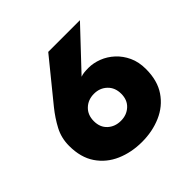

<svg xmlns="http://www.w3.org/2000/svg" viewBox="-179 -866 1054 1054"><g transform="rotate(-45 348.5 -339.0)"><path d="M334 -696H580L367 -470Q380 -475 395 -476.5Q410 -478 428 -478Q466 -478 505 -463Q544 -448 576 -418.5Q608 -389 627.5 -347Q647 -305 647 -250Q647 -160 606.5 -100.5Q566 -41 498 -11.5Q430 18 349 18Q267 18 199 -11.5Q131 -41 90.5 -100.5Q50 -160 50 -250Q50 -311 77 -362Q104 -413 142 -460ZM242 -250Q242 -202 272.5 -174Q303 -146 349 -146Q394 -146 424.5 -174Q455 -202 455 -250Q455 -298 424.5 -327Q394 -356 349 -356Q303 -356 272.5 -327Q242 -298 242 -250Z"/></g></svg>

Font: Jost* Heavy
Style: Regular
Weight: 800
Version: Version 3.7